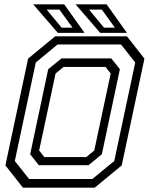

<svg xmlns="http://www.w3.org/2000/svg" viewBox="-20 -868 693 888"><path d="M86 0 5 -103 110 -597 235 -700H567L648 -597L543 -103L418 0ZM185 -141.5H379L416 -172L492 -528L468 -558.5H274L237 -528L161 -172ZM114.5 -40H407L508.5 -123.5L605.5 -579L539.5 -662.5H246.5L145.5 -579L48.5 -123.5ZM159.5 -104 119.5 -154.5 203 -548 264.5 -598H494.5L534.5 -548L451 -154.5L389.5 -104ZM567 -716H443.5L329.5 -848H473ZM511.5 -740 451 -823.5H392L461 -740ZM371 -716H247.5L133.5 -848H277ZM315.5 -740 255 -823.5H196L265 -740Z"/></svg>

Font: Tourney
Style: Italic
Weight: 400
Italic angle: -12°
Version: Version 1.015